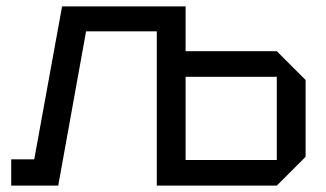

<svg xmlns="http://www.w3.org/2000/svg" viewBox="-20 -580 1020 600"><path d="M15 0V-82H87L174 -560H560V-420H845L935 -330V-90L845 0H470V-482H249L162 0ZM560 -80H845V-340H560Z"/></svg>

Font: Tektur
Style: Regular
Weight: 400
Designer: Adam Jagosz
Foundry: Adam Jagosz
Version: Version 1.005;gftools[0.9.30]